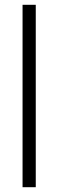

<svg xmlns="http://www.w3.org/2000/svg" viewBox="-20 -780 242 800"><path d="M129 0H74V-760H129Z"/></svg>

Font: Noto Sans Sinhala UI Condensed Light
Style: Regular
Weight: 300
Width: 3
Designer: Jelle Bosma - Monotype Design Team
Foundry: Monotype Imaging Inc.
Version: Version 2.006; ttfautohint (v1.8.4.7-5d5b)